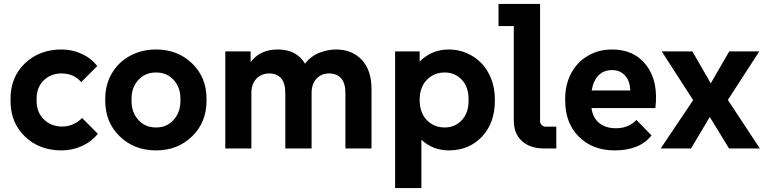

<svg xmlns="http://www.w3.org/2000/svg" viewBox="-20 -750 3867 970"><path d="M291 9.8Q178.7 9.8 106 -60.3Q33.2 -130.4 33.2 -240.2V-251Q33.2 -360.8 106.4 -430.4Q179.7 -500 291 -500Q345.7 -500 393.8 -477.5Q441.9 -455.1 471.2 -416L390.1 -335Q353.5 -378.9 291 -378.9Q236.8 -378.9 200.9 -344Q165 -309.1 165 -251V-240.2Q165 -182.1 201.9 -146.5Q238.8 -110.8 293 -110.8Q352.1 -110.8 395 -153.8L474.1 -74.2Q443.8 -35.2 394.8 -12.7Q345.7 9.8 291 9.8Z M768.6 9.8Q658.2 9.8 585 -61Q511.7 -131.8 511.7 -241.2V-251Q511.7 -322.8 545.4 -379.9Q579.1 -437 637.7 -468.5Q696.3 -500 768.6 -500Q877.4 -500 950.4 -429.7Q1023.4 -359.4 1023.4 -251V-241.2Q1023.4 -131.8 950.4 -61Q877.4 9.8 768.6 9.8ZM768.6 -106Q822.3 -106 856.9 -144Q891.6 -182.1 891.6 -241.2V-251Q891.6 -309.6 856.9 -346.7Q822.3 -383.8 768.6 -383.8Q713.9 -383.8 679.2 -346.4Q644.5 -309.1 644.5 -251V-241.2Q644.5 -181.6 679.2 -143.8Q713.9 -106 768.6 -106Z M1118.2 0V-490.2H1246.1V-436Q1293.9 -500 1383.3 -500Q1478 -500 1521 -428.2Q1551.3 -467.3 1594 -483.6Q1636.7 -500 1677.2 -500Q1758.3 -500 1807.6 -447.8Q1856.9 -395.5 1856.9 -299.8V0H1725.1V-279.8Q1725.1 -330.1 1703.4 -354.5Q1681.6 -378.9 1642.1 -378.9Q1603.5 -378.9 1578.9 -352.3Q1554.2 -325.7 1554.2 -280.8V0H1421.4V-279.8Q1421.4 -330.1 1400.1 -354.5Q1378.9 -378.9 1340.3 -378.9Q1300.8 -378.9 1275.4 -352.3Q1250 -325.7 1250 -280.8V0Z M1976.1 200.2V-490.2H2100.1V-439Q2161.1 -500 2247.1 -500Q2295.9 -500 2338.6 -481.4Q2381.3 -462.9 2412.6 -430.4Q2443.8 -397.9 2461.9 -351.1Q2480 -304.2 2480 -250V-240.2Q2480 -128.4 2414.6 -59.3Q2349.1 9.8 2248 9.8Q2167 9.8 2108.9 -43.9V200.2ZM2227.1 -106Q2278.3 -106 2312.7 -142.6Q2347.2 -179.2 2347.2 -240.2V-250Q2347.2 -311 2312.7 -347.4Q2278.3 -383.8 2227.1 -383.8Q2171.9 -383.8 2136 -346.2Q2100.1 -308.6 2100.1 -245.1Q2100.1 -181.2 2136 -143.6Q2171.9 -106 2227.1 -106Z M2728.5 0Q2657.7 0 2616.7 -37.6Q2575.7 -75.2 2575.7 -141.1V-618.2H2498.5V-730H2708.5V-138.2Q2708.5 -126.5 2716.8 -118.2Q2725.1 -109.9 2736.8 -109.9H2790.5V0Z M3085.4 9.8Q2973.6 9.8 2904.5 -59.3Q2835.4 -128.4 2835.4 -242.2V-252Q2835.4 -321.3 2864.5 -377.7Q2893.6 -434.1 2948 -467Q3002.4 -500 3072.3 -500Q3185.5 -500 3246.3 -419.2Q3307.1 -338.4 3291 -204.1H2968.3Q2974.1 -156.7 3006.1 -129.4Q3038.1 -102.1 3092.3 -102.1Q3154.8 -102.1 3195.3 -144L3271.5 -65.9Q3211.9 9.8 3085.4 9.8ZM3073.2 -396Q3029.3 -396 3003.2 -368.4Q2977.1 -340.8 2969.2 -293H3164.1Q3162.6 -341.3 3137.5 -368.7Q3112.3 -396 3073.2 -396Z M3317.9 0 3481.9 -244.1 3323.2 -490.2H3478L3570.8 -329.1L3664.1 -490.2H3815.9L3657.2 -245.1L3818.8 0H3663.1L3565.9 -159.2L3471.2 0Z"/></svg>

Font: SUSE
Style: Bold
Weight: 700
Designer: Rene Bieder
Foundry: SUSE
Version: Version 1.000